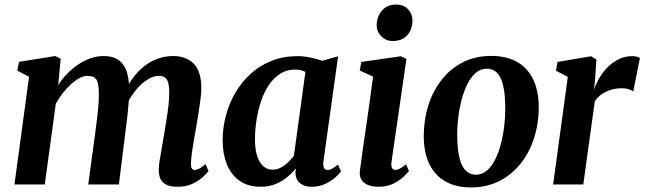

<svg xmlns="http://www.w3.org/2000/svg" viewBox="-20 -810 2830 843"><path d="M246.5 -552 235.5 -436.5Q252 -462.5 274.2 -485.5Q296.5 -508.5 322.5 -526.2Q348.5 -544 377 -554Q405.5 -564 435 -564Q471 -564 495.2 -550Q519.5 -536 532.5 -505.8Q545.5 -475.5 547 -426Q547.5 -418.5 547.2 -410.5Q547 -402.5 546.2 -393.8Q545.5 -385 544.5 -376L525.5 -400.5Q542 -438.5 564.5 -468.8Q587 -499 614.5 -520.2Q642 -541.5 673.8 -552.8Q705.5 -564 741 -564Q795.5 -564 829.8 -531.2Q864 -498.5 864 -420Q864 -402.5 860 -372Q856 -341.5 850.8 -307.8Q845.5 -274 840.5 -246.5Q836 -221 831 -193.2Q826 -165.5 822.5 -139.2Q819 -113 818.5 -93Q818 -75.5 822.8 -69.8Q827.5 -64 835 -64Q844.5 -64 855 -69.5Q865.5 -75 882.5 -89.5L895.5 -59Q890 -51.5 872.8 -34.8Q855.5 -18 827 -4Q798.5 10 759.5 10Q725.5 10 707.5 -0.5Q689.5 -11 683.2 -27.8Q677 -44.5 677 -63.5Q677 -80.5 681 -106.2Q685 -132 690.5 -161.5Q696 -191 700.5 -219.5Q705 -246.5 710.2 -279.2Q715.5 -312 719.5 -345Q723.5 -378 723 -405.5Q722.5 -447.5 711.8 -462.2Q701 -477 677.5 -477Q658 -477 636.5 -465.8Q615 -454.5 594 -433.8Q573 -413 555 -384.8Q537 -356.5 525 -323L547 -400.5Q546.5 -377.5 544.2 -350.8Q542 -324 539 -297Q536 -270 532.5 -245.5L502 0H367.5L397 -218Q400.5 -246.5 404.8 -279Q409 -311.5 411.8 -344Q414.5 -376.5 414 -403.5Q413 -449 401.8 -463Q390.5 -477 363.5 -477Q347.5 -477 329.2 -467.2Q311 -457.5 292 -440.5Q273 -423.5 255.8 -401.2Q238.5 -379 225 -354.5L176.5 0H43.5L107.5 -473L56 -500L63.5 -538.5L223 -564Z M1400 -101.5Q1397.5 -80.5 1403.2 -72Q1409 -63.5 1419 -63.5Q1427 -63.5 1437.5 -69Q1448 -74.5 1463.5 -87.5L1477.5 -57.5Q1472 -49 1454.2 -32.8Q1436.5 -16.5 1409.5 -3.2Q1382.5 10 1348 10Q1317 10 1297.5 -5.5Q1278 -21 1277 -52L1279 -71Q1263.5 -51 1241.2 -32.5Q1219 -14 1190 -2Q1161 10 1125 10Q1068 10 1030.8 -17Q993.5 -44 975.5 -90.2Q957.5 -136.5 957.5 -193.5Q957.5 -247.5 971.5 -301Q985.5 -354.5 1012.8 -401.8Q1040 -449 1080 -485.5Q1120 -522 1172 -542.8Q1224 -563.5 1287 -563.5Q1313.5 -563.5 1343.8 -557.2Q1374 -551 1395 -543L1464.5 -563ZM1321 -494.5Q1311 -499.5 1299.5 -502Q1288 -504.5 1275 -504.5Q1238 -504.5 1209.5 -486Q1181 -467.5 1160 -436Q1139 -404.5 1125.8 -364.5Q1112.5 -324.5 1106 -281.5Q1099.5 -238.5 1099.5 -197.5Q1099.5 -154.5 1109.2 -124.8Q1119 -95 1136.2 -80Q1153.5 -65 1176 -65Q1191 -65 1204.5 -70.2Q1218 -75.5 1229.8 -84.5Q1241.5 -93.5 1251.8 -104.5Q1262 -115.5 1270.5 -126.5Z M1642.5 10Q1614 10 1594.8 1.8Q1575.5 -6.5 1566.5 -21.8Q1557.5 -37 1560 -58.5Q1562.5 -79.5 1567 -111.2Q1571.5 -143 1577.2 -183.8Q1583 -224.5 1590 -271.5Q1597 -318.5 1604 -369.8Q1611 -421 1618 -473.5L1559.5 -500.5L1566.5 -538L1740 -563L1764.5 -551.5L1699 -99.5Q1696.5 -81.5 1701 -72.8Q1705.5 -64 1715.5 -64Q1725 -64 1735.5 -69.5Q1746 -75 1762.5 -89L1775.5 -59Q1769.5 -51 1752.5 -34.5Q1735.5 -18 1707.8 -4Q1680 10 1642.5 10ZM1703.5 -630Q1674 -630 1653.2 -651.8Q1632.5 -673.5 1634 -703Q1635.5 -739.5 1658.2 -764.8Q1681 -790 1719.5 -790Q1753 -790 1772.2 -768.8Q1791.5 -747.5 1791 -719.5Q1790.5 -681.5 1768.5 -655.8Q1746.5 -630 1703.5 -630Z M2136 -564.5Q2203.5 -564.5 2249.8 -538.5Q2296 -512.5 2320.5 -462.5Q2345 -412.5 2345.5 -340Q2345.5 -269.5 2325.5 -205.8Q2305.5 -142 2267 -93Q2228.5 -44 2173 -15.5Q2117.5 13 2048 13Q1982.5 13 1936 -13.2Q1889.5 -39.5 1865.2 -89.5Q1841 -139.5 1840.5 -211Q1840.5 -282.5 1860.5 -346.5Q1880.5 -410.5 1919 -459.5Q1957.5 -508.5 2012.2 -536.5Q2067 -564.5 2136 -564.5ZM2118 -508.5Q2090 -508.5 2068.8 -490Q2047.5 -471.5 2032 -440.5Q2016.5 -409.5 2006.5 -371Q1996.5 -332.5 1991.8 -292Q1987 -251.5 1987.5 -214Q1988 -151 1998 -113.5Q2008 -76 2026.2 -59.5Q2044.5 -43 2069 -43Q2097 -43 2118 -61.2Q2139 -79.5 2154.5 -110.5Q2170 -141.5 2179.8 -180Q2189.5 -218.5 2194.2 -259.2Q2199 -300 2198.5 -338Q2198 -401 2188.2 -438.2Q2178.5 -475.5 2160.8 -492Q2143 -508.5 2118 -508.5Z M2408.5 0 2473 -472.5 2421 -499.5 2428 -538 2575 -563 2598.5 -548.5 2592.5 -458 2588 -416.5Q2597 -443 2612.5 -469.2Q2628 -495.5 2649.8 -516.8Q2671.5 -538 2698.2 -550.8Q2725 -563.5 2756 -563.5Q2767.5 -563.5 2776.8 -560.8Q2786 -558 2789.5 -555L2760.5 -408.5Q2756.5 -412.5 2743 -417.5Q2729.5 -422.5 2708 -422.5Q2691.5 -422.5 2674.5 -418.8Q2657.5 -415 2641.8 -407.8Q2626 -400.5 2613.2 -389.8Q2600.5 -379 2591.5 -365L2541 0Z"/></svg>

Font: Merriweather 28pt
Style: Bold Italic
Weight: 700
Italic angle: -7.8°
Version: Version 2.101